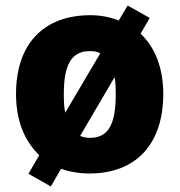

<svg xmlns="http://www.w3.org/2000/svg" viewBox="-20 -618 650 695"><path d="M571 -278C571 -372 541 -447 489 -496L522 -553L442 -598L410 -544C379 -556 344 -563 307 -563C139 -563 38 -460 38 -278C38 -183 67 -110 122 -56L83 11L164 57L201 -7C232 4 267 10 304 10C471 10 571 -95 571 -278ZM211 -277C211 -381 237 -433 305 -433C320 -433 332 -431 343 -425L216 -210C212 -230 211 -251 211 -277ZM399 -278C399 -174 376 -119 306 -119C292 -119 280 -122 270 -126L395 -339C398 -321 399 -301 399 -278Z"/></svg>

Font: Noto Sans Thai SemCond Blk
Style: Regular
Weight: 900
Width: 4
Designer: Monotype Design Team
Foundry: Monotype Imaging Inc.
Version: Version 2.002